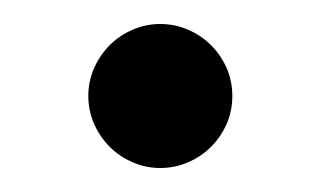

<svg xmlns="http://www.w3.org/2000/svg" viewBox="-20 -325 267 160"><path d="M113.6 -185Q101.4 -185 90.5 -189.8Q79.5 -194.5 71.4 -202.7Q63.2 -210.9 58.4 -221.8Q53.6 -232.7 53.6 -245Q53.6 -257.3 58.4 -268.2Q63.2 -279.1 71.4 -287.3Q79.5 -295.5 90.5 -300.2Q101.4 -305 113.6 -305Q125.9 -305 136.8 -300.2Q147.7 -295.5 155.9 -287.3Q164.1 -279.1 168.9 -268.2Q173.6 -257.3 173.6 -245Q173.6 -232.7 168.9 -221.8Q164.1 -210.9 155.9 -202.7Q147.7 -194.5 136.8 -189.8Q125.9 -185 113.6 -185Z"/></svg>

Font: Spartan Med
Style: Regular
Weight: 500
Designer: Matt Bailey, Mirko Velimirovic
Foundry: Matt Bailey
Version: Version 1.005